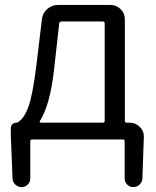

<svg xmlns="http://www.w3.org/2000/svg" viewBox="-20 -558 625 771"><path d="M226.6 -471.7Q218.8 -471.7 217.8 -463.9L197.3 -280.3Q180.7 -133.8 139.6 -71.3Q138.7 -69.3 139.6 -67.4Q140.6 -65.4 143.6 -65.4H392.6Q400.4 -65.4 400.4 -72.3V-463.9Q400.4 -471.7 392.6 -471.7ZM481.4 -72.3Q481.4 -65.4 488.3 -65.4H500Q524.4 -65.4 541.5 -48.3Q558.6 -31.2 557.6 -7.8L551.8 159.2Q550.8 173.8 540 183.6Q529.3 193.4 515.1 193.4Q501 193.4 490.7 183.1Q480.5 172.9 480.5 158.2V8.8Q480.5 2 472.7 2H109.4Q101.6 2 101.6 8.8V158.2Q101.6 172.9 91.3 183.1Q81.1 193.4 66.9 193.4Q52.7 193.4 42 183.6Q31.2 173.8 30.3 159.2L23.4 -14.6V-43Q23.4 -52.7 29.8 -59.1Q36.1 -65.4 44.9 -65.4Q47.9 -65.4 50.8 -66.4Q76.2 -81.1 93.8 -128.4Q111.3 -175.8 126 -294.9L148.4 -481.4Q151.4 -505.9 169.9 -522Q188.5 -538.1 212.9 -538.1H423.8Q447.3 -538.1 464.4 -521.5Q481.4 -504.9 481.4 -480.5Z"/></svg>

Font: Gen Jyuu Gothic P Normal
Style: Regular
Weight: 300
Designer: [Source Han Sans]
Ryoko NISHIZUKA  (kana & ideographs); Paul D. Hunt (Latin, Greek & Cyrillic); Wenlong ZHANG  (bopomofo
Version: Version 1.002.20150607